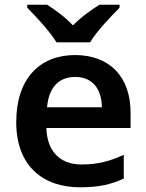

<svg xmlns="http://www.w3.org/2000/svg" viewBox="-20 -786 621 816"><path d="M220 -606H363C389 -651 451 -716 488 -753V-766H403C368 -744 325 -714 290 -678C256 -714 215 -744 180 -766H96V-753C133 -716 193 -651 220 -606ZM299 -552C149 -552 49 -452 49 -267C49 -82 161 10 320 10C400 10 452 -2 506 -27V-128C447 -101 396 -87 326 -87C234 -87 180 -144 177 -242H535V-306C535 -461 445 -552 299 -552ZM299 -459C376 -459 412 -405 413 -330H180C187 -415 231 -459 299 -459Z"/></svg>

Font: Noto Sans Bamum SemiBold
Style: Regular
Weight: 600
Designer: Monotype Design Team
Foundry: Monotype Imaging Inc.
Version: Version 2.002